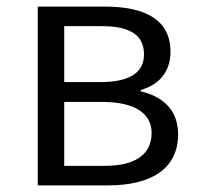

<svg xmlns="http://www.w3.org/2000/svg" viewBox="-20 -560 603 580"><path d="M94 0H307C432 0 518 -47 518 -154C518 -233 466 -270 405 -284V-288C460 -304 495 -342 495 -404C495 -501 417 -540 298 -540H94ZM174 -312V-481H289C378 -481 415 -450 415 -396C415 -344 377 -312 283 -312ZM174 -59V-252H290C387 -252 438 -217 438 -159C438 -95 391 -59 297 -59Z"/></svg>

Font: Noto Sans CJK HK DemiLight
Style: Regular
Weight: 350
Designer: Ryoko NISHIZUKA 西塚涼子 (kana, bopomofo & ideographs); Paul D. Hunt (Latin, Greek & Cyrillic); Sandoll Communications 산돌커뮤니
Foundry: Adobe
Version: Version 2.004;hotconv 1.0.118;makeotfexe 2.5.65603